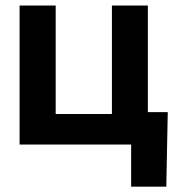

<svg xmlns="http://www.w3.org/2000/svg" viewBox="-20 -536 665 712"><path d="M52.7 0V-515.6H186.5V-113.3H395V-515.6H528.3V0ZM466.3 156.2V0H425.3V-120.1H602.1L596.7 156.2Z"/></svg>

Font: Inter Cardless Display
Style: Bold
Weight: 700
Designer: Rasmus Andersson
Foundry: rsms
Version: Version 4.001;git-9221beed3